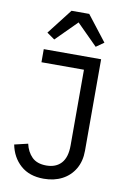

<svg xmlns="http://www.w3.org/2000/svg" viewBox="-102 -995 713 1068"><g transform="rotate(10 255.0 -461.5)"><path d="M98 -698H422V-181Q422 -122 396.5 -78.5Q371 -35 326 -11.5Q281 12 222 12Q141 12 91.5 -32Q42 -76 28 -147L104 -165Q114 -120 142.5 -91.5Q171 -63 224 -63Q278 -63 308 -96Q338 -129 338 -196V-624H98ZM213 -935H313L424 -792L380 -761L263 -878L146 -761L102 -792Z"/></g></svg>

Font: IBM Plex Sans
Style: Regular
Weight: 400
Designer: Mike Abbink, Paul van der Laan, Pieter van Rosmalen
Foundry: Bold Monday
Version: Version 3.201